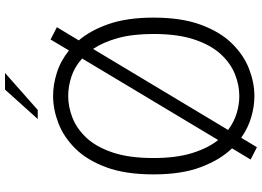

<svg xmlns="http://www.w3.org/2000/svg" viewBox="-159 -857 1041 763"><g transform="rotate(-90 361.5 -475.5)"><path d="M109 0 153.5 -74Q108 -121 79 -197.5Q50 -274 50 -386Q50 -498 78.5 -574.5Q107 -651 153.2 -697.2Q199.5 -743.5 254.2 -764.2Q309 -785 361.5 -785Q406.5 -785 453.5 -770.2Q500.5 -755.5 542.5 -722L586 -795L635 -770L582.5 -683Q623 -635.5 648 -562.5Q673 -489.5 673 -386Q673 -274.5 644.5 -197.5Q616 -120.5 569.8 -73.8Q523.5 -27 468.8 -6Q414 15 361.5 15Q320.5 15 277.5 2.5Q234.5 -10 195.5 -37.5L158 25ZM115 -386Q115 -295.5 134.8 -232.2Q154.5 -169 186.5 -129L510.5 -669.5Q477.5 -699.5 438.5 -712.2Q399.5 -725 361.5 -725Q318.5 -725 275 -708Q231.5 -691 195.2 -652.2Q159 -613.5 137 -548.2Q115 -483 115 -386ZM361.5 -45Q404.5 -45 448 -62.2Q491.5 -79.5 527.8 -118.8Q564 -158 586 -223.8Q608 -289.5 608 -386Q608 -468 591.8 -527Q575.5 -586 548.5 -626L226.5 -89.5Q258 -66 292.8 -55.5Q327.5 -45 361.5 -45ZM270 -846 387 -976H453L306 -846Z"/></g></svg>

Font: Junction Light
Style: Regular
Weight: 300
Designer: Caroline Hadilaksono
Foundry: Caroline Hadilaksono, Tyler Finck, The League of Moveable Type
Version: Version 2.000; ttfautohint (v1.8.3)